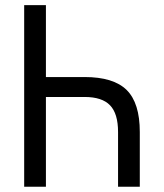

<svg xmlns="http://www.w3.org/2000/svg" viewBox="-20 -713 626 733"><path d="M430.7 0V-209Q430.7 -279.3 400.1 -311Q369.6 -342.8 302.7 -342.8H155.3V0H72.3V-693.4H155.3V-418.9H302.7Q413.6 -418.9 463.6 -369.4Q513.7 -319.8 513.7 -209V0Z"/></svg>

Font: Cascadia Mono NF SemiLight
Style: Regular
Weight: 350
Monospace: yes
Designer: Aaron Bell
Foundry: Saja Typeworks
Version: Version 2404.023; ttfautohint (v1.8.4)